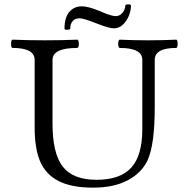

<svg xmlns="http://www.w3.org/2000/svg" viewBox="-20 -848 843 881"><path d="M407 13Q308 13 248.5 -17.5Q189 -48 163 -110Q139 -169 139 -263V-573Q139 -628 38 -628Q33 -628 31.5 -637.5Q30 -647 31.5 -656.5Q33 -666 38 -666Q112 -663 186 -663Q261 -663 334 -666Q339 -666 341 -656.5Q343 -647 341 -637.5Q339 -628 334 -628Q221 -628 221 -573V-281Q221 -144 268 -83.5Q315 -23 423 -23Q532 -23 582.5 -79Q633 -135 633 -255V-573Q633 -628 530 -628Q525 -628 523 -637.5Q521 -647 523 -656.5Q525 -666 530 -666Q595 -663 659 -663Q723 -663 788 -666Q793 -666 794.5 -656.5Q796 -647 794.5 -637.5Q793 -628 788 -628Q690 -628 690 -573V-356Q690 -271 682 -210.5Q674 -150 657 -112Q630 -55 566.5 -21Q503 13 407 13ZM502 -718Q480 -718 422 -741Q364 -764 345 -764Q324 -764 313 -750.5Q302 -737 302 -716Q302 -712 289 -711.5Q276 -711 276 -716Q276 -768 298 -793.5Q320 -819 356 -819Q385 -819 438 -797Q465 -785 483 -779.5Q501 -774 511 -774Q530 -774 542.5 -790Q555 -806 555 -822Q555 -828 568 -828Q581 -828 581 -823Q581 -799 571 -775Q561 -751 543.5 -734.5Q526 -718 502 -718Z"/></svg>

Font: Junicode SmExp
Style: Regular
Weight: 400
Width: 6
Designer: Peter S. Baker
Version: Version 2.205; ttfautohint (v1.8.4)